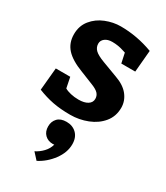

<svg xmlns="http://www.w3.org/2000/svg" viewBox="-195 -580 825 955"><g transform="rotate(30 217.0 -102.5)"><path d="M32 -154H115L127 -94Q140 -86 161.5 -81Q183 -76 207 -76Q240 -76 259 -88Q278 -100 278 -121Q278 -139 266.5 -151.5Q255 -164 227 -175L152 -205Q86 -230 55.5 -263.5Q25 -297 25 -347Q25 -395 52.5 -429Q80 -463 122.5 -480Q165 -497 208 -497Q302 -497 393 -463L382 -338H302L290 -394Q286 -395 272 -399.5Q258 -404 242.5 -406.5Q227 -409 210 -409Q184 -409 168.5 -397Q153 -385 153 -367Q153 -346 168 -331Q183 -316 223 -301L311 -268Q362 -250 387 -218Q412 -186 412 -147Q412 -98 383 -62.5Q354 -27 307 -8.5Q260 10 209 10Q152 10 108.5 1.5Q65 -7 20 -25ZM292 132Q292 179 259 223.5Q226 268 179 292L146 256Q170 244 189 224Q208 204 215 178Q212 179 207 179Q179 179 161 161.5Q143 144 143 114Q143 86 160.5 67.5Q178 49 212 49Q247 49 269.5 71Q292 93 292 132Z"/></g></svg>

Font: Enriqueta
Style: Bold
Weight: 700
Designer: Viviana Monsalve, Gustavo Ibarra
Foundry: 72Puntos
Version: Version 2.000